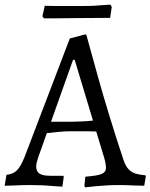

<svg xmlns="http://www.w3.org/2000/svg" viewBox="-38 -798 649 828"><path d="M493 -113Q499 -94 506.5 -81.5Q514 -69 525 -60.5Q536 -52 551.5 -48Q567 -44 589 -42L591 -38L584 3Q563 3 544 2Q527 1 509 0.5Q491 0 478 0Q449 0 422.5 1.5Q396 3 375 5Q350 8 329 10L326 3L330 -36Q382 -40 400.5 -48Q419 -56 419 -74Q419 -93 410 -122L377 -231Q368 -231 354.5 -231.5Q341 -232 326.5 -232Q312 -232 297.5 -232Q283 -232 273 -232Q244 -232 212.5 -229Q181 -226 164 -224L127 -120Q118 -93 118 -81Q118 -59 132 -49.5Q146 -40 178 -40H235L237 -36L231 7Q209 6 186 4Q166 2 141.5 1Q117 0 92 0Q74 0 54.5 0.5Q35 1 19 2Q0 3 -18 3L-10 -44Q18 -47 34.5 -63Q51 -79 68 -121L263 -632L326 -649H334Q359 -558 385 -465Q396 -425 409 -381Q422 -337 436 -291.5Q450 -246 464.5 -200.5Q479 -155 493 -113ZM182 -273H270Q290 -273 318 -274.5Q346 -276 363 -278L284 -540H277ZM444 -768 437 -721 295 -720Q272 -720 247.5 -719.5Q223 -719 201 -719H151L145 -728L155 -773Q183 -772 210 -772H309Q328 -772 350 -772.5Q372 -773 392 -775Q415 -776 438 -778Z"/></svg>

Font: Alegreya
Style: Regular
Weight: 400
Designer: Juan Pablo del Peral
Foundry: Juan Pablo del Peral
Version: Version 1.003